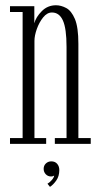

<svg xmlns="http://www.w3.org/2000/svg" viewBox="-20 -547 381 730"><path d="M18 0V-22H66V-501.5H18V-523.5H110.5V-458.5Q116.5 -482 138.8 -504.5Q161 -527 193 -527Q212 -527 231.8 -516.5Q251.5 -506 264.8 -474.8Q278 -443.5 278 -380.5V-22H325V0H188.5V-22H233V-368.5Q233 -438.5 219.2 -469Q205.5 -499.5 177.5 -499.5Q159 -499.5 144 -480.8Q129 -462 120 -436.8Q111 -411.5 111 -391.5V-22H155.5V0ZM170 163.5 160.5 151.5Q168 147.5 176.5 138Q185 128.5 186 120.5Q181.5 124 174.5 124Q162 124 154 115.5Q146 107 146 95Q146 82.5 154.5 74.5Q163 66.5 175 66.5Q189.5 66.5 197.5 76Q205.5 85.5 205.5 99.5Q205.5 123 194 139.2Q182.5 155.5 170 163.5Z"/></svg>

Font: Imbue 50pt ExtraLight
Style: Regular
Weight: 200
Designer: Tyler Finck
Foundry: Etcetera Type Company
Version: Version 1.102; ttfautohint (v1.8.3)